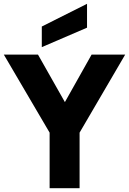

<svg xmlns="http://www.w3.org/2000/svg" viewBox="-27 -986 676 1006"><path d="M233 0V-291L-7 -700H172L313 -451L453 -700H629L390 -291V0ZM192 -739V-847L429 -966V-841Z"/></svg>

Font: Rethink Sans ExtraBold
Style: Regular
Weight: 800
Designer: The Rethink Sans project authors (Hans Thiessen). DM Sans designed by Colophon Foundry.
Foundry: Rethink Communications LLC
Version: Version 1.001